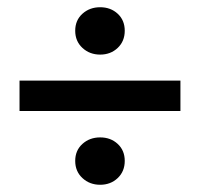

<svg xmlns="http://www.w3.org/2000/svg" viewBox="-20 -595 553 531"><path d="M34 -288V-372H479V-288ZM257 -84Q228 -84 208 -102.5Q188 -121 188 -150Q188 -179 208 -197Q228 -215 257 -215Q286 -215 305.5 -197Q325 -179 325 -150Q325 -121 305.5 -102.5Q286 -84 257 -84ZM257 -444Q228 -444 208 -462.5Q188 -481 188 -510Q188 -539 208 -557Q228 -575 257 -575Q286 -575 305.5 -557Q325 -539 325 -510Q325 -481 305.5 -462.5Q286 -444 257 -444Z"/></svg>

Font: Mada SemiBold
Style: Regular
Weight: 600
Designer: Khaled Hosny
Version: Version 1.5